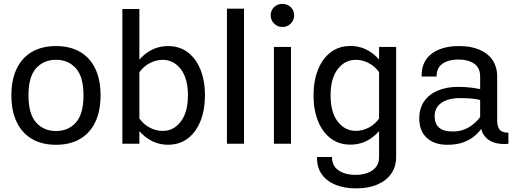

<svg xmlns="http://www.w3.org/2000/svg" viewBox="-20 -757 2707 1011"><path d="M274.9 -442.1Q339.6 -442.1 379.6 -397.5Q419.7 -352.8 419.7 -254.9Q419.7 -157 379.9 -112.1Q340.1 -67.1 274.9 -67.1Q210 -67.1 169.9 -112.1Q129.9 -157 129.9 -254.9Q129.9 -352.8 170 -397.5Q210.2 -442.1 274.9 -442.1ZM274.9 -514.4Q200.9 -514.4 148.4 -484Q95.9 -453.6 68 -395.6Q40 -337.6 40 -254.9Q40 -172.1 68.1 -113.9Q96.2 -55.7 148.7 -25.1Q201.2 5.4 274.9 5.4Q348.6 5.4 401.1 -25.1Q453.6 -55.7 481.6 -113.9Q509.5 -172.1 509.5 -254.9Q509.5 -337.6 481.7 -395.6Q453.9 -453.6 401.4 -484Q348.9 -514.4 274.9 -514.4Z M713.9 0V-709.7H624.3V0ZM1059.3 -254.9Q1059.3 -330.6 1036.1 -389.2Q1012.9 -447.8 969.4 -481.1Q925.8 -514.4 865 -514.4Q808.6 -514.4 762.3 -484.9Q716.1 -455.3 682.1 -400.1L710.4 -372.1Q734.4 -406.7 767.9 -424.3Q801.5 -441.9 836.4 -441.9Q894.5 -441.9 932 -392.9Q969.5 -344 969.5 -254.9Q969.5 -166.3 932 -116.9Q894.5 -67.6 836.4 -67.6Q801.5 -67.6 767.9 -85.3Q734.4 -103 710.4 -137.7L682.1 -109.4Q716.1 -54.4 762.3 -24.7Q808.6 5.1 865 5.1Q925.8 5.1 969.4 -28.4Q1012.9 -62 1036.1 -120.7Q1059.3 -179.4 1059.3 -254.9Z M1264.9 0V-711.2H1175V0Z M1405.3 -676.6Q1405.3 -651.1 1423.1 -633.1Q1440.9 -615 1467.2 -615Q1493.4 -615 1511.1 -633.1Q1528.8 -651.1 1528.8 -676.6Q1528.8 -702.1 1511.1 -719.3Q1493.4 -736.6 1467.2 -736.6Q1440.9 -736.6 1423.1 -719.3Q1405.3 -702.1 1405.3 -676.6ZM1422.4 -510V0H1512.2V-510Z M1855.5 234.9Q1920.2 234.9 1967.4 214.6Q2014.6 194.3 2040.3 157.1Q2065.9 119.9 2065.9 69.6V-510H1976.1V69.6Q1976.1 115.5 1941.7 139.6Q1907.2 163.8 1851.8 163.8Q1796.6 163.8 1762.3 139.9Q1728 116 1728 69.6H1649.4Q1647.7 121.1 1672.6 158.2Q1697.5 195.3 1744.5 215.1Q1791.5 234.9 1855.5 234.9ZM1630.9 -254.9Q1630.9 -179.2 1654.1 -120.6Q1677.2 -62 1720.8 -28.7Q1764.4 4.6 1825.2 4.6Q1881.6 4.6 1927.9 -25Q1974.1 -54.7 2008.1 -109.6L1979.7 -137.7Q1956.1 -103 1922.5 -85.4Q1888.9 -67.9 1853.8 -67.9Q1795.9 -67.9 1758.3 -116.8Q1720.7 -165.8 1720.7 -254.9Q1720.7 -343.8 1758.3 -392.9Q1795.9 -442.1 1853.8 -442.1Q1888.9 -442.1 1922.5 -424.4Q1956.1 -406.7 1979.7 -372.1L2008.1 -400.4Q1974.1 -455.6 1927.9 -485.2Q1881.6 -514.9 1825.2 -514.9Q1764.4 -514.9 1720.8 -481.3Q1677.2 -447.8 1654.1 -389.2Q1630.9 -330.6 1630.9 -254.9Z M2397.2 -514.6Q2335.9 -514.6 2291.1 -496Q2246.3 -477.3 2222.5 -441.7Q2198.7 -406 2200.4 -354H2278.8Q2278.8 -400.6 2310.9 -422.1Q2343 -443.6 2393.8 -443.6Q2444.8 -443.6 2476.6 -421.9Q2508.3 -400.1 2508.3 -354V-123Q2508.3 -75.2 2527.2 -46.8Q2546.1 -18.3 2579.7 -7Q2613.3 4.4 2657.2 0.2L2657 -58.3Q2622.8 -58.3 2610.4 -75Q2597.9 -91.6 2597.9 -123.5V-354Q2597.9 -404.8 2573.5 -440.7Q2549.1 -476.6 2504.2 -495.6Q2459.2 -514.6 2397.2 -514.6ZM2546.9 -138.7 2514.9 -148.7Q2508.3 -139.6 2496.1 -125.6Q2483.9 -111.6 2465.3 -97.7Q2446.8 -83.7 2421.6 -74.2Q2396.5 -64.7 2364 -64.7Q2313.5 -64.7 2291 -85.9Q2268.6 -107.2 2268.6 -144.8Q2268.6 -190.4 2304.4 -215.5Q2340.3 -240.5 2402.8 -240.5Q2437 -240.5 2464.2 -237.9Q2491.5 -235.4 2517.3 -228.3L2545.7 -278.6Q2510 -288.6 2472.4 -294.1Q2434.8 -299.6 2391.1 -299.6Q2333.3 -299.6 2287.2 -280.9Q2241.2 -262.2 2214.5 -225.1Q2187.7 -188 2187.7 -132.6Q2187.7 -67.6 2227.2 -31.1Q2266.6 5.4 2336.7 5.4Q2385.3 5.4 2421 -8.1Q2456.8 -21.5 2481.7 -43.3Q2506.6 -65.2 2522.5 -90.3Q2538.3 -115.5 2546.9 -138.7Z"/></svg>

Font: Estedad-FD-VF Thin
Style: Regular
Weight: 100
Designer: Amin Abedi
Version: Version 5.0